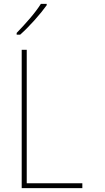

<svg xmlns="http://www.w3.org/2000/svg" viewBox="-20 -971 540 991"><path d="M84 -792Q119 -823 157.5 -866Q196 -909 221 -944V-951H191Q168 -915 134 -875.5Q100 -836 66 -801V-792ZM405 0V-25H118V-714H92V0Z"/></svg>

Font: Noto Sans Mono UI Condensed Thin
Style: Regular
Weight: 250
Width: 3
Designer: Monotype Design team
Foundry: Monotype Imaging Inc.
Version: 1.000